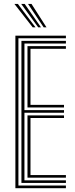

<svg xmlns="http://www.w3.org/2000/svg" viewBox="-20 -987 394 1007"><path d="M60.7 0V-800H325.7V-786.2H76.6V-13.8H325.7V0ZM124.1 -55.1V-381.9H315.7V-368.2H139.9V-68.8H325.7V-55.1ZM92.4 -27.5V-772.5H325.7V-758.7H108.2V-409.5H315.7V-395.7H108.2V-41.3H325.7V-27.5ZM124.1 -423.3V-744.9H325.7V-731.2H139.9V-437H315.7V-423.3ZM151.4 -843.7 55.5 -966.5H73.7L166.2 -843.7ZM180.3 -843.7 91.2 -966.5H109.4L194.9 -843.7ZM209 -843.7 126.9 -966.5H145.1L223.8 -843.7Z"/></svg>

Font: Big Shoulders Inline Text Thin
Style: Regular
Weight: 100
Designer: Patric King
Foundry: XO Type Co
Version: Version 2.002